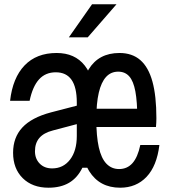

<svg xmlns="http://www.w3.org/2000/svg" viewBox="-20 -860 790 895"><path d="M540 15Q444 15 395.5 -62.5Q347 -140 347 -304Q347 -461 393.5 -537Q440 -613 537 -613Q596 -613 634 -580Q672 -547 690.5 -480Q709 -413 709 -309Q709 -299 708.5 -288.5Q708 -278 707 -268H406V-353H652L620 -308Q620 -386 611 -434Q602 -482 582.5 -504Q563 -526 531 -526Q497 -526 474.5 -501.5Q452 -477 440.5 -428Q429 -379 429 -304Q429 -225 440.5 -173.5Q452 -122 476 -97Q500 -72 535 -72Q573 -72 597.5 -99.5Q622 -127 634 -184H723Q711 -86 663 -35.5Q615 15 540 15ZM348 -370V-284L227 -252Q184 -241 163.5 -217Q143 -193 143 -155Q143 -120 165 -97.5Q187 -75 223 -75Q275 -75 306.5 -116Q338 -157 338 -226V-382Q338 -453 313.5 -488Q289 -523 240 -523Q192 -523 162 -490Q132 -457 118 -390H27Q39 -497 94.5 -555Q150 -613 244 -613Q329 -613 375 -554.5Q421 -496 421 -390V-108L401 -78H364Q341 -31 302 -8Q263 15 206 15Q131 15 86 -29.5Q41 -74 41 -148Q41 -219 84 -265.5Q127 -312 217 -336ZM301 -686 409 -840H523L389 -686Z"/></svg>

Font: Martian Mono SemiExpanded Light
Style: Regular
Weight: 300
Width: 6
Monospace: yes
Designer: Roman Shamin
Foundry: Evil Martians
Version: Version 0.930